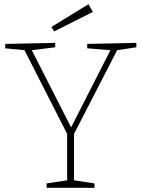

<svg xmlns="http://www.w3.org/2000/svg" viewBox="-20 -898 676 918"><path d="M632 -672 540 -658 334 -258V-36L432 -21V0H203V-21L301 -36V-258L97 -658L5 -667V-688L244 -693V-672L132 -658L320 -289L508 -658L397 -667V-688L632 -693ZM424 -841 239 -748 226 -769 403 -878Z"/></svg>

Font: Bitter Pro ExtraLight
Style: Regular
Weight: 275
Designer: Sol Matas, and Bitter project Authors
Foundry: Sol Matas
Version: Version 1.010